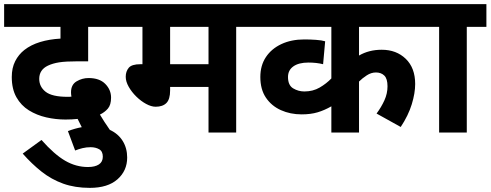

<svg xmlns="http://www.w3.org/2000/svg" viewBox="-20 -642 2376 930"><path d="M309 -7Q343 -20 376 -26Q370 -37 365.5 -47Q361 -57 356 -66Q330 -63 297 -63Q250 -63 204 -73.5Q158 -84 120 -107.5Q82 -131 59.5 -171Q37 -211 37 -269Q37 -313 53.5 -345.5Q70 -378 98 -400Q130 -425 174.5 -438.5Q219 -452 273 -455V-512H0V-622H572V-512H407V-345H356Q298 -345 266.5 -340Q235 -335 212 -324Q170 -304 170 -260Q170 -222 201 -197.5Q232 -173 308 -173Q311 -173 315.5 -173Q320 -173 326 -174Q324 -185 324 -195Q324 -232 351 -248Q378 -264 409 -264Q462 -264 490 -235.5Q518 -207 518 -169Q518 -134 502.5 -116Q487 -98 464 -87Q484 -53 512 -13Q553 6 574.5 41Q596 76 596 121Q596 185 549 226.5Q502 268 415 268Q343 268 286 247.5Q229 227 181.5 189.5Q134 152 90 102L181 36Q243 106 295.5 136.5Q348 167 406 167Q440 167 459 154.5Q478 142 478 117Q478 91 460.5 81Q443 71 419 71Q399 71 380 75.5Q361 80 344 87Z M1124 -512V0H990V-221H804V-204Q804 -161 786 -143Q768 -125 734 -125Q713 -125 688 -138.5Q663 -152 640.5 -174Q618 -196 603.5 -221.5Q589 -247 589 -270Q589 -296 603.5 -313.5Q618 -331 660 -331H670V-512H558V-622H1219V-512ZM990 -512H804V-331H990Z M2041 -512H1719V-373Q1767 -401 1829 -401Q1900 -401 1945.5 -357Q1991 -313 1991 -235Q1991 -191 1974.5 -137Q1958 -83 1921 -27L1804 -92Q1827 -123 1842 -156Q1857 -189 1857 -224Q1857 -261 1841.5 -276Q1826 -291 1801 -291Q1778 -291 1756.5 -277Q1735 -263 1719 -247V0H1585V-127Q1552 -108 1518.5 -98Q1485 -88 1441 -88Q1386 -88 1340.5 -108.5Q1295 -129 1268 -169Q1241 -209 1241 -269Q1241 -325 1268 -365.5Q1295 -406 1343 -428.5Q1391 -451 1454 -451Q1482 -451 1510.5 -449Q1539 -447 1555 -442L1545 -331Q1513 -339 1474 -339Q1427 -339 1401 -320.5Q1375 -302 1375 -269Q1375 -229 1400 -214Q1425 -199 1454 -199Q1496 -199 1528.5 -218Q1561 -237 1585 -262V-512H1204V-622H2041Z M2241 -512V0H2107V-512H2027V-622H2336V-512Z"/></svg>

Font: TSCustom
Style: Regular
Weight: 400
Designer: Monotype Design Team
Foundry: Monotype Imaging Inc.
Version: Version 2.004; ttfautohint (v1.8.3) -l 8 -r 50 -G 200 -x 14 